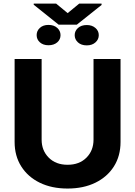

<svg xmlns="http://www.w3.org/2000/svg" viewBox="-20 -1063 769 1093"><path d="M512.4 -727.3H666.2V-255Q666.2 -175.4 628.6 -115.8Q590.9 -56.1 523.1 -22.9Q455.3 10.3 364.7 10.3Q274.1 10.3 206.3 -22.9Q138.5 -56.1 100.9 -115.8Q63.2 -175.4 63.2 -255V-727.3H217V-268.1Q217 -206 257.5 -165.5Q297.9 -125 364.7 -125Q431.8 -125 472.1 -165.5Q512.4 -206 512.4 -268.1ZM299.4 -1042.6 365.1 -988.3 431.1 -1042.6H558.2V-1034.8L417.3 -922.6H313.9L171.9 -1036.2V-1042.6ZM405.2 -862.9Q405.2 -886.7 423.8 -903.6Q442.5 -920.5 474.1 -920.5Q503.9 -920.5 523.1 -903.9Q542.3 -887.4 542.3 -862.9Q542.3 -838.4 523.3 -821.6Q504.3 -804.7 474.1 -804.7Q442.5 -804.7 423.8 -821.7Q405.2 -838.8 405.2 -862.9ZM188.6 -863.3Q188.6 -887.4 207 -904.3Q225.5 -921.2 255.7 -921.2Q287.3 -921.2 305.9 -904.1Q324.6 -887.1 324.6 -862.9Q324.6 -838.1 305.6 -821.7Q286.6 -805.4 256 -805.4Q225.9 -805.4 207.2 -821.9Q188.6 -838.4 188.6 -863.3Z"/></svg>

Font: Inter Zeller
Style: Bold
Weight: 700
Designer: Rasmus Andersson; Joe Bland
Foundry: zeller
Version: Version 3.015;git-dec3a8cb1